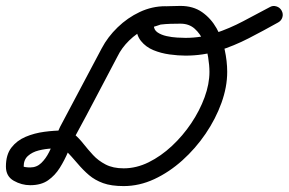

<svg xmlns="http://www.w3.org/2000/svg" viewBox="-25 -599 976 649"><path d="M564 -548Q564 -536 555 -527Q546 -518 534 -518Q501 -518 469 -502.5Q437 -487 411.5 -462Q386 -437 372 -408Q337 -342 302 -275Q267 -208 231 -142Q218 -116 205.5 -86.5Q193 -57 177 -31.5Q161 -6 137.5 10.5Q114 27 77 27Q48 27 21.5 12Q-5 -3 -5 -36Q-5 -76 13.5 -100Q32 -124 61.5 -136.5Q91 -149 125 -153.5Q159 -158 190 -158Q211 -158 226.5 -145Q242 -132 257 -113Q272 -94 289.5 -75Q307 -56 332 -43Q357 -30 393 -30Q436 -30 477.5 -50.5Q519 -71 556 -105.5Q593 -140 621.5 -182.5Q650 -225 666.5 -270Q683 -315 683 -356Q683 -378 678.5 -406Q674 -434 663 -459.5Q652 -485 633 -502Q614 -519 585 -519Q568 -519 551.5 -518.5Q535 -518 518 -516Q516 -515 504.5 -511.5Q493 -508 493 -508Q492 -507 493 -509Q494 -510 494.5 -512Q495 -514 495 -513Q495 -498 507.5 -489.5Q520 -481 538 -477Q556 -473 574 -472Q592 -471 602 -471Q655 -471 703 -487Q751 -503 796.5 -527Q842 -551 887 -575Q897 -581 909 -577.5Q921 -574 927 -563Q933 -552 929.5 -540.5Q926 -529 915 -523Q865 -495 815.5 -469.5Q766 -444 713.5 -427.5Q661 -411 602 -411Q577 -411 548 -415Q519 -419 493.5 -429.5Q468 -440 451.5 -460.5Q435 -481 435 -513Q435 -539 451.5 -552.5Q468 -566 492 -571.5Q516 -577 541.5 -578Q567 -579 585 -579Q628 -579 658 -558Q688 -537 707 -503.5Q726 -470 734.5 -431Q743 -392 743 -356Q743 -305 723.5 -251Q704 -197 670 -147Q636 -97 591.5 -57Q547 -17 496.5 6.5Q446 30 393 30Q351 30 323.5 20Q296 10 276 -7Q256 -24 237 -46.5Q218 -69 194 -94Q189 -98 190 -98Q173 -98 150.5 -97Q128 -96 106 -90.5Q84 -85 69.5 -72Q55 -59 55 -36Q55 -35 62 -34Q69 -33 77 -33Q99 -33 114.5 -48Q130 -63 141 -85Q152 -107 161 -130Q170 -153 178 -170Q213 -236 248.5 -303Q284 -370 319 -436Q339 -474 372.5 -506.5Q406 -539 447.5 -558.5Q489 -578 534 -578Q546 -578 555 -569Q564 -560 564 -548Z"/></svg>

Font: FRB American Cursive Guidelines Arrows
Style: Bold Italic
Weight: 700
Italic angle: -25°
Version: Version 2.0;Modular Font Editor K font №1